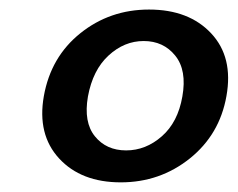

<svg xmlns="http://www.w3.org/2000/svg" viewBox="-20 -729 498 402"><path d="M71.8 -527.8Q86.4 -609.9 148.2 -659.4Q210 -709 292 -709Q375.5 -709 422.1 -659.2Q468.8 -609.4 454.1 -527.8Q439.9 -447.3 377.4 -397.2Q314.9 -347.2 232.9 -347.2Q149.9 -347.2 103.8 -397.2Q57.6 -447.3 71.8 -527.8ZM361.8 -526.9Q371.6 -582 346.9 -612.5Q322.3 -643.1 280.8 -643.1Q240.2 -643.1 207.3 -612.8Q174.3 -582.5 164.1 -526.9Q154.8 -473.1 178.7 -443.6Q202.6 -414.1 244.1 -414.1Q285.2 -414.1 318.8 -443.6Q352.5 -473.1 361.8 -526.9Z"/></svg>

Font: SVN-Poppins Medium
Style: Italic
Weight: 500
Italic angle: -10°
Designer: Ninad Kale (Devanagari), Jonny Pinhorn (Latin)
Foundry: Indian Type Foundry
Version: Version 3.002 2017